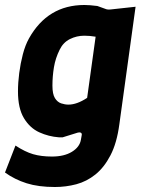

<svg xmlns="http://www.w3.org/2000/svg" viewBox="-44 -541 588 769"><path d="M176 208Q110 208 62.5 193Q15 178 -24 150L18 42Q56 67 88.5 76.5Q121 86 164 86Q213 86 244 67Q275 48 280 19L283 2Q285 -6 280.5 -9Q276 -12 268 -10L207 9H192Q151 6 113.5 -11Q76 -28 52 -67.5Q28 -107 28 -175Q28 -210 33 -248.5Q38 -287 47.5 -323.5Q57 -360 72 -387Q147 -521 294 -521Q315 -521 346 -517L382 -504Q388 -502 398 -503L499 -514L434 -43Q424 32 398.5 81Q373 130 338 158Q303 186 261.5 197Q220 208 176 208ZM230 -122Q264 -122 305 -149L339 -394Q315 -398 294 -398Q263 -398 236 -384.5Q209 -371 195 -342Q178 -308 172 -271.5Q166 -235 166 -198Q166 -164 176 -148Q186 -132 201 -127Q216 -122 230 -122Z"/></svg>

Font: Finlandica
Style: Bold Italic
Weight: 700
Italic angle: -8°
Designer: Niklas Ekholm, Juho Hiilivirta, Jaakko Suomalainen
Foundry: Helsinki Type Studio
Version: Version 1.064; ttfautohint (v1.8.4.7-5d5b)